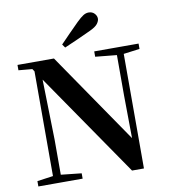

<svg xmlns="http://www.w3.org/2000/svg" viewBox="-102 -1063 1019 1153"><g transform="rotate(-10 407.5 -487.0)"><path d="M326.9 -814.5Q356.8 -844.9 386.1 -875.4Q415.4 -905.8 442.6 -932.2Q467.8 -956.6 483.8 -966.6Q499.8 -976.5 516.4 -976.5Q538.2 -976.5 551.8 -962.3Q565.4 -948.1 565.4 -930.5Q565.4 -916.4 552.8 -899.5Q540.2 -882.7 503.4 -865.9Q463.4 -846.9 422.7 -829Q382.1 -811.1 341.8 -793.6ZM38.2 0V-32.6L143.5 -47.3H171.3L308.2 -32.6V0ZM135.4 0V-713.4H172.6L183.1 -260.5V0ZM509.4 -707.9V-740.5H779.8V-707.9L674.8 -694.2H648.1ZM608.8 3.6 161.7 -646.1 159 -649.2 125.1 -700.4 41.5 -707.9V-740.5H263.8L662.2 -159.6L643 -152.8L639.8 -449.6V-740.5H681.4V3.6Z"/></g></svg>

Font: Noto Serif JP
Style: Regular
Weight: 200
Designer: Ryoko NISHIZUKA 西塚涼子 (kana & ideographs); Frank Grießhammer (Latin, Greek & Cyrillic); Wenlong ZHANG 张文龙 (bopomofo); San
Foundry: Adobe
Version: Version 2.001;hotconv 1.1.0;makeotfexe 2.6.0